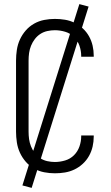

<svg xmlns="http://www.w3.org/2000/svg" viewBox="-20 -835 540 934"><path d="M247 8Q221 8 195 3Q169 -2 146 -15Q123 -28 105.5 -48Q88 -68 77 -92Q66 -116 62 -142.5Q58 -169 58 -195V-540Q58 -566 62 -592.5Q66 -619 77 -643Q88 -667 105.5 -687Q123 -707 146 -720Q169 -733 195 -738Q221 -743 247 -743Q272 -743 296 -739Q320 -735 342 -724.5Q364 -714 382.5 -697Q401 -680 413 -658.5Q425 -637 430.5 -613Q436 -589 436 -564V-559H375V-563Q375 -588 366.5 -612.5Q358 -637 340 -655Q322 -673 297 -680.5Q272 -688 247 -688Q229 -688 210.5 -684Q192 -680 176.5 -670Q161 -660 149.5 -645Q138 -630 131 -612.5Q124 -595 121.5 -577Q119 -559 119 -540V-195Q119 -176 121.5 -158Q124 -140 131 -122.5Q138 -105 149.5 -90Q161 -75 176.5 -65Q192 -55 210.5 -51Q229 -47 247 -47Q272 -47 297 -54.5Q322 -62 340 -80Q358 -98 366.5 -122.5Q375 -147 375 -172V-176H436V-171Q436 -146 430.5 -122Q425 -98 413 -76.5Q401 -55 382.5 -38Q364 -21 342 -10.5Q320 0 296 4Q272 8 247 8ZM134 79 89 67 366 -815 411 -803Z"/></svg>

Font: Iosevka Fixed Light
Style: Regular
Weight: 300
Monospace: yes
Designer: Belleve Invis
Foundry: Belleve Invis
Version: Version 32.3.0